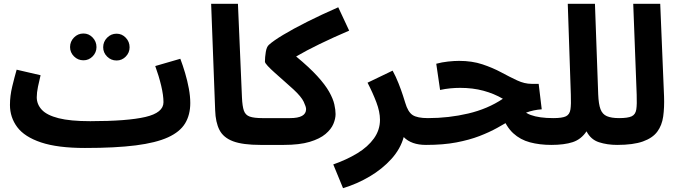

<svg xmlns="http://www.w3.org/2000/svg" viewBox="-20 -752 3541 1003"><path d="M425 21 451 -119Q645 -119 739.5 -141Q834 -163 834 -218Q834 -254 822 -304.5Q810 -355 791 -407L922 -445Q935 -411 947 -370.5Q959 -330 966.5 -289.5Q974 -249 974 -214Q974 -152 947 -107.5Q920 -63 857.5 -34.5Q795 -6 689 7.5Q583 21 425 21ZM424 21Q281 21 194.5 -8Q108 -37 70 -88Q32 -139 32 -204Q32 -251 44 -300.5Q56 -350 67 -388L192 -359Q185 -331 178.5 -299.5Q172 -268 172 -244Q172 -207 198.5 -178.5Q225 -150 286 -134.5Q347 -119 450 -119L470 -11ZM416 -437Q387 -437 366.5 -457.5Q346 -478 346 -506Q346 -535 366.5 -556Q387 -577 416 -577Q444 -577 464 -556Q484 -535 484 -506Q484 -478 464 -457.5Q444 -437 416 -437ZM589 -436Q560 -436 539.5 -456.5Q519 -477 519 -505Q519 -534 539.5 -555Q560 -576 589 -576Q617 -576 637 -555Q657 -534 657 -505Q657 -477 637 -456.5Q617 -436 589 -436Z M1341 5Q1248 5 1197.5 -14Q1147 -33 1126.5 -73Q1106 -113 1104 -176L1083 -732H1223L1244 -243Q1246 -197 1254 -174Q1262 -151 1284.5 -143Q1307 -135 1351 -135Q1389 -135 1405.5 -115.5Q1422 -96 1422 -67Q1422 -36 1401 -15.5Q1380 5 1341 5Z M1342 5 1352 -135H1495Q1579 -135 1579 -182Q1579 -194 1566.5 -220.5Q1554 -247 1513 -285Q1491 -305 1465.5 -327.5Q1440 -350 1417 -370.5Q1394 -391 1379 -407Q1364 -423 1364 -430Q1364 -453 1368.5 -480.5Q1373 -508 1385 -518Q1408 -539 1459.5 -570Q1511 -601 1584.5 -638Q1658 -675 1747 -714L1804 -592Q1720 -556 1650 -522Q1580 -488 1527 -457Q1596 -400 1637.5 -354.5Q1679 -309 1699.5 -272.5Q1720 -236 1726.5 -207Q1733 -178 1733 -156Q1733 -132 1721.5 -104.5Q1710 -77 1680.5 -52Q1651 -27 1598 -11Q1545 5 1462 5Z M1772 231 1721 107Q1792 82 1847 48.5Q1902 15 1933.5 -29Q1965 -73 1965 -126Q1965 -168 1946 -218Q1927 -268 1900 -320L2031 -383Q2048 -352 2062 -316.5Q2076 -281 2085 -253Q2094 -225 2097 -215Q2111 -167 2135.5 -151Q2160 -135 2215 -135Q2253 -135 2269.5 -115.5Q2286 -96 2286 -67Q2286 -36 2265 -15.5Q2244 5 2205 5Q2129 5 2089 -36Q2072 26 2024.5 78.5Q1977 131 1911 170Q1845 209 1772 231Z M2860 5Q2799 5 2748.5 -8.5Q2698 -22 2661 -56Q2624 -90 2601 -153L2680 -216Q2707 -168 2752 -151.5Q2797 -135 2870 -135Q2908 -135 2924 -115.5Q2940 -96 2940 -67Q2940 -36 2919.5 -15.5Q2899 5 2860 5ZM2206 5 2216 -135Q2324 -135 2426 -159Q2528 -183 2607 -236Q2561 -263 2505.5 -278Q2450 -293 2384 -293Q2359 -293 2332.5 -290.5Q2306 -288 2279 -282L2259 -419Q2288 -427 2320.5 -430.5Q2353 -434 2378 -434Q2446 -434 2500 -416Q2554 -398 2598.5 -374Q2643 -350 2681.5 -332Q2720 -314 2757 -314H2794L2810 -181Q2767 -178 2729.5 -164Q2692 -150 2655.5 -128.5Q2619 -107 2577.5 -84Q2536 -61 2484 -41Q2432 -21 2364 -8Q2296 5 2206 5Z M2860 5 2870 -135Q2917 -135 2936.5 -144.5Q2956 -154 2960 -180.5Q2964 -207 2962 -258L2946 -732H3088L3105 -259Q3107 -208 3117 -181.5Q3127 -155 3150.5 -145Q3174 -135 3214 -135Q3252 -135 3268 -115.5Q3284 -96 3284 -67Q3284 -36 3263 -15.5Q3242 5 3204 5Q3152 5 3109 -9Q3066 -23 3044 -66Q3016 -24 2972 -9.5Q2928 5 2860 5Z M3204 5 3214 -135Q3260 -135 3280 -144.5Q3300 -154 3304 -180.5Q3308 -207 3306 -258L3288 -732H3429L3449 -248Q3451 -190 3444.5 -143.5Q3438 -97 3413.5 -64Q3389 -31 3338.5 -13Q3288 5 3204 5Z"/></svg>

Font: Noto IKEA Arabic
Style: Bold
Weight: 700
Designer: Monotype Design Team
Foundry: Monotype Imaging Inc.
Version: Version 1.200